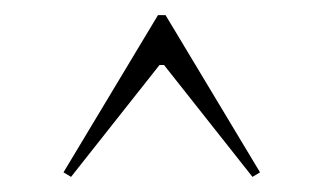

<svg xmlns="http://www.w3.org/2000/svg" viewBox="-20 -728 428 254"><path d="M324 -500 314 -494 197 -642H191L74 -494L64 -500L189 -708H199Z"/></svg>

Font: Kalnia SemiBold
Style: Regular
Weight: 600
Designer: Frida Medrano
Foundry: Frida Medrano
Version: Version 1.105